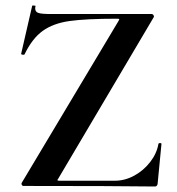

<svg xmlns="http://www.w3.org/2000/svg" viewBox="-20 -676 645 698"><path d="M406 -608Q292 -608 232.5 -599.5Q173 -591 135 -563.5Q97 -536 69 -478Q68 -477 65 -477Q56 -477 57 -481L97 -655Q97 -656 101 -656Q111 -656 109 -653Q108 -650 108 -645Q108 -633 119.5 -629Q131 -625 166 -625H531Q536 -625 538.5 -620Q541 -615 538 -612L192 -27Q188 -22 189 -20.5Q190 -19 196 -19H398Q434 -19 468 -37.5Q502 -56 526 -87Q550 -118 556 -153Q557 -156 562 -156Q567 -156 567 -153L553 -8Q553 -5 550.5 -1.5Q548 2 544 2Q395 0 65 0Q61 0 59 -4.5Q57 -9 60 -13L411 -600Q414 -605 413.5 -606.5Q413 -608 406 -608Z"/></svg>

Font: Cormorant Unicase
Style: Bold
Weight: 700
Designer: Christian Thalmann (Catharsis Fonts)
Foundry: Catharsis Fonts
Version: Version 4.000